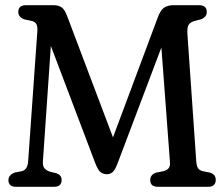

<svg xmlns="http://www.w3.org/2000/svg" viewBox="-20 -720 858 740"><path d="M217.5 -26.5Q217.5 0 187.5 0H42.5Q12.5 0 12.5 -26Q12.5 -45.5 37 -55L65 -60.5Q86.5 -66.5 88.5 -98.5L124 -601Q125 -615.5 121.2 -624.8Q117.5 -634 105.5 -638.5L73 -645.5Q50.5 -654.5 50.5 -674Q50.5 -700 80.5 -700H186.5Q206 -700 218 -691.2Q230 -682.5 239 -657.5L415.5 -190.5L586.5 -648.5Q597 -679 611 -689.5Q625 -700 650 -700H747Q777 -700 777 -674Q777 -654 754.5 -645.5L731 -639.5Q712.5 -634.5 706.5 -623.5Q700.5 -612.5 702.5 -586.5L736.5 -96.5Q738 -79.5 743.5 -71.5Q749 -63.5 760.5 -60.5L790 -54.5Q811.5 -47.5 811.5 -27Q811.5 0 781.5 0H589Q559 0 559 -26Q559 -46.5 581 -54.5L611 -60.5Q624 -64 630.2 -72Q636.5 -80 635 -96L602 -537L434 -92.5Q424 -65 414.2 -56.8Q404.5 -48.5 391.5 -48.5Q378 -48.5 367.5 -56.5Q357 -64.5 345.5 -95.5L176 -543L145.5 -100Q144 -83.5 149.2 -74.5Q154.5 -65.5 170 -59L198.5 -52Q217.5 -44.5 217.5 -26.5Z"/></svg>

Font: Fraunces 144pt S100
Style: Regular
Weight: 400
Version: Version 1.000; ttfautohint (v1.8.3)